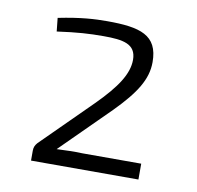

<svg xmlns="http://www.w3.org/2000/svg" viewBox="-56 -839 550 537"><g transform="rotate(10 218.5 -570.5)"><path d="M73 -728C131 -736 163 -738 205 -738C260 -738 297 -732 297 -687C297 -647 270 -606 213 -549L74 -411C68 -404 65 -398 65 -388V-360H370V-405H203C177 -406 156 -405 130 -404L267 -540C325 -599 352 -641 352 -690C352 -767 301 -781 207 -781C172 -781 133 -779 69 -766Z"/></g></svg>

Font: SnT
Style: Regular
Weight: 300
Designer: Natanael Gama
Version: Version 1.001;PS 001.001;hotconv 1.0.70;makeotf.lib2.5.58329